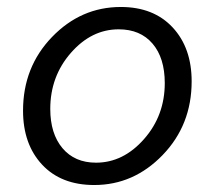

<svg xmlns="http://www.w3.org/2000/svg" viewBox="-20 -518 640 550"><path d="M250 12Q155 12 100.5 -46.5Q46 -105 46 -201Q46 -326 129 -412Q212 -498 326 -498Q420 -498 474.5 -439.5Q529 -381 529 -285Q529 -160 446 -74Q363 12 250 12ZM255 -52Q333 -52 392.5 -119.5Q452 -187 452 -280Q452 -352 417 -393Q382 -434 320 -434Q242 -434 183 -366.5Q124 -299 124 -206Q124 -135 159 -93.5Q194 -52 255 -52Z"/></svg>

Font: TypoPRO Source Code Pro
Style: Italic
Weight: 400
Italic angle: -11°
Monospace: yes
Designer: Paul D. Hunt, Teo Tuominen
Foundry: Adobe Systems Incorporated
Version: Version 1.030;PS 1.0;hotconv 1.0.84;makeotf.lib2.5.63406